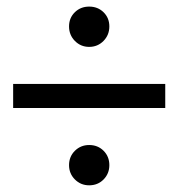

<svg xmlns="http://www.w3.org/2000/svg" viewBox="-20 -594 536 577"><path d="M187.5 -514.6Q187.5 -540 204.8 -557.1Q222.2 -574.2 248 -574.2Q273.9 -574.2 291.3 -557.1Q308.6 -540 308.6 -514.6Q308.6 -488.8 291 -470.9Q273.4 -453.1 248 -453.1Q222.7 -453.1 205.1 -470.9Q187.5 -488.8 187.5 -514.6ZM187.5 -97.7Q187.5 -123.5 205.1 -140.9Q222.7 -158.2 248 -158.2Q273.9 -158.2 291.3 -140.9Q308.6 -123.5 308.6 -97.7Q308.6 -72.3 291.3 -54.7Q273.9 -37.1 248 -37.1Q222.7 -37.1 205.1 -54.7Q187.5 -72.3 187.5 -97.7ZM19.5 -341.8H476.6V-269.5H19.5Z"/></svg>

Font: Reddit Sans Fudge
Style: Regular
Weight: 400
Designer: Stephen Hutchings
Foundry: Reddit
Version: Version 1.011